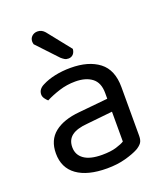

<svg xmlns="http://www.w3.org/2000/svg" viewBox="-130 -773 759 877"><g transform="rotate(-20 249.5 -334.5)"><path d="M240 -52Q282 -52 309.5 -60.5Q337 -69 349 -77V-222L225 -209Q173 -205 148 -186Q123 -167 123 -131Q123 -94 152.5 -73Q182 -52 240 -52ZM239 -475Q326 -475 377 -436Q428 -397 428 -313V-76Q428 -54 419.5 -42.5Q411 -31 394 -21Q370 -8 330 3Q290 14 240 14Q146 14 94.5 -23Q43 -60 43 -130Q43 -195 86.5 -229.5Q130 -264 207 -271L349 -285V-313Q349 -363 319 -386Q289 -409 238 -409Q197 -409 159.5 -397Q122 -385 93 -370Q85 -377 78.5 -386.5Q72 -396 72 -406Q72 -432 101 -446Q128 -460 163.5 -467.5Q199 -475 239 -475ZM212 -534 118 -634Q117 -638 116.5 -641.5Q116 -645 116 -647Q116 -663 127 -673Q138 -683 154 -683Q165 -683 173.5 -678.5Q182 -674 189 -666L279 -553Q278 -537 269 -527.5Q260 -518 246 -518Q235 -518 227.5 -522.5Q220 -527 212 -534Z"/></g></svg>

Font: Baloo Bhaina 2
Style: Regular
Weight: 400
Designer: Yesha Goshar, Manish Minz, Shuchita Grover and Ek Type
Foundry: Ek Type
Version: Version 1.700